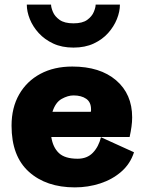

<svg xmlns="http://www.w3.org/2000/svg" viewBox="-20 -799 639 831"><path d="M560 -140Q544 -90 505 -56Q466 -22 413.5 -5Q361 12 304 12Q180 12 105 -55.5Q30 -123 30 -255Q30 -333 63 -390.5Q96 -448 155 -479.5Q214 -511 293 -511Q413 -511 482.5 -451.5Q552 -392 552 -291Q552 -271 549 -250Q546 -229 541 -206H202Q209 -161 235 -136.5Q261 -112 316 -112Q357 -112 382 -138Q407 -164 417 -205ZM298 -386Q274 -386 247 -371Q220 -356 207 -315H373Q374 -317 374 -320.5Q374 -324 374 -326Q374 -357 353 -371.5Q332 -386 298 -386ZM499 -779Q499 -749 486 -716.5Q473 -684 448 -656Q423 -628 385.5 -610.5Q348 -593 298 -593Q248 -593 210.5 -610.5Q173 -628 147.5 -656Q122 -684 109 -716.5Q96 -749 96 -779H201Q201 -767 209 -747.5Q217 -728 238 -713Q259 -698 298 -698Q337 -698 357.5 -713Q378 -728 386 -747.5Q394 -767 394 -779Z"/></svg>

Font: Panamera Black
Style: Regular
Weight: 900
Designer: Bastien Sozeau
Foundry: NBR — Bastien Sozeau
Version: Version 3.002; ttfautohint (v1.8.4.7-5d5b);gftools[0.9.33]